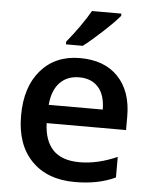

<svg xmlns="http://www.w3.org/2000/svg" viewBox="-54 -811 685 867"><g transform="rotate(5 288.0 -378.0)"><path d="M169.9 -327.1H415Q414.1 -394.5 382.8 -428.7Q351.6 -462.9 296.9 -462.9Q242.2 -462.9 209 -428.2Q175.8 -393.6 169.9 -327.1ZM465.8 -484.9Q527.8 -419.9 527.8 -306.2V-244.1H168Q170.4 -165 210.4 -123Q250.5 -81.1 331.5 -81.1Q412.6 -81.1 501 -120.1V-26.9Q424.3 9.8 317.9 9.8Q192.4 9.8 121.1 -63.5Q49.8 -136.7 49.8 -267.6Q49.8 -398.4 115.7 -474.1Q181.6 -549.8 293 -549.8Q404.3 -549.8 465.8 -484.9ZM460.9 -766.1V-755.9Q435.5 -725.6 384.8 -678.7Q334 -631.8 299.8 -606H223.6V-618.2Q288.6 -697.8 327.6 -766.1Z"/></g></svg>

Font: OpenSans-Semibold
Style: Regular
Weight: 600
Foundry: Ascender Corporation
Version: Version 1.10